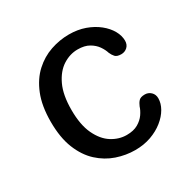

<svg xmlns="http://www.w3.org/2000/svg" viewBox="-145 -765 908 914"><g transform="rotate(-30 309.5 -307.5)"><path d="M346 10Q295 10 245 -7Q195 -24 154 -61.5Q113 -99 88.5 -159.8Q64 -220.5 64 -307.5Q64 -394.5 88.5 -455.2Q113 -516 154 -553.5Q195 -591 245 -608Q295 -625 346 -625Q394 -625 433.8 -610.8Q473.5 -596.5 502.8 -573Q532 -549.5 547.8 -521.5Q563.5 -493.5 563.5 -466Q563.5 -444 549.5 -431.2Q535.5 -418.5 516.5 -418.5Q493 -418.5 483.2 -429Q473.5 -439.5 467 -455Q461.5 -473.5 447.5 -493.8Q433.5 -514 409 -528.2Q384.5 -542.5 346.5 -542.5Q304 -542.5 265.2 -517.8Q226.5 -493 202 -441.2Q177.5 -389.5 177.5 -307.5Q177.5 -225.5 202 -173.5Q226.5 -121.5 265.2 -97Q304 -72.5 346.5 -72.5Q384.5 -72.5 409 -86.8Q433.5 -101 447.5 -121.2Q461.5 -141.5 467 -160Q473.5 -176 483.2 -186.5Q493 -197 516.5 -197Q535.5 -197 549.5 -183.8Q563.5 -170.5 563.5 -149Q563.5 -121.5 547.5 -93.5Q531.5 -65.5 502.2 -42Q473 -18.5 433.2 -4.2Q393.5 10 346 10Z"/></g></svg>

Font: Sono ExtraLight Monospace Medium
Style: Regular
Weight: 500
Version: Version 2.112